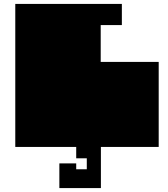

<svg xmlns="http://www.w3.org/2000/svg" viewBox="-20 -750 858 980"><path d="M58 -730H602V-622H494V-434H790V0H58ZM495 210H283V84H369V114H423V58H369V-2H495V210Z"/></svg>

Font: El Pececito
Style: Regular
Weight: 400
Designer: deFharo
Foundry: deFharo
Version: El Pececito Version 1.000